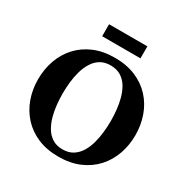

<svg xmlns="http://www.w3.org/2000/svg" viewBox="-210 -1129 1280 1318"><g transform="rotate(30 430.0 -470.0)"><path d="M429.5 10.5Q336.5 10.5 265 -20.2Q193.5 -51 144.2 -105Q95 -159 69.8 -229.8Q44.5 -300.5 44.5 -381Q44.5 -461.5 69.8 -532.5Q95 -603.5 144.2 -657.2Q193.5 -711 265 -741.5Q336.5 -772 429.5 -772Q522.5 -772 594.5 -741.5Q666.5 -711 715.8 -657.2Q765 -603.5 790.2 -532.5Q815.5 -461.5 815.5 -381Q815.5 -300.5 790.2 -229.8Q765 -159 715.8 -105Q666.5 -51 594.5 -20.2Q522.5 10.5 429.5 10.5ZM429.5 -47Q477.5 -47 511 -68.2Q544.5 -89.5 566 -125Q587.5 -160.5 599.2 -204.2Q611 -248 615.8 -294Q620.5 -340 620.5 -381Q620.5 -422 616 -467.2Q611.5 -512.5 599.8 -556Q588 -599.5 566.8 -634.8Q545.5 -670 511.8 -691Q478 -712 429.5 -712Q381.5 -712 348.2 -691Q315 -670 293.8 -634.8Q272.5 -599.5 260.5 -556Q248.5 -512.5 244 -467.2Q239.5 -422 239.5 -381Q239.5 -340 244 -294Q248.5 -248 260.5 -204.2Q272.5 -160.5 293.8 -125Q315 -89.5 348.2 -68.2Q381.5 -47 429.5 -47ZM278 -856V-951H581.5V-856Z"/></g></svg>

Font: Libre Caslon Text
Style: Bold
Weight: 700
Designer: Pablo Impallari, Rodrigo Fuenzalida, Katja Schimmel
Foundry: Pablo Impallari, Rodrigo Fuenzalida
Version: Version 2.000